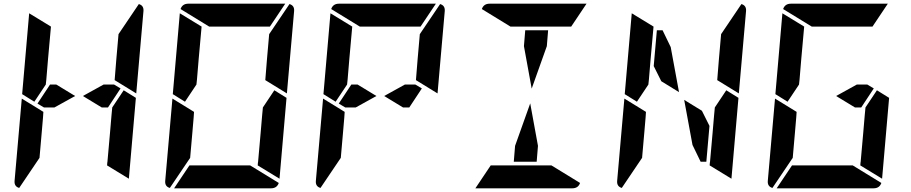

<svg xmlns="http://www.w3.org/2000/svg" viewBox="-20 -1020 4936 1040"><path d="M633 -541 565 -438H531L429 -500L541 -562H598ZM650 -531 716 -490 678 -52 560 -124 561 -138 562 -144 576 -302 584 -396 588 -438ZM166 -469 100 -510 138 -948 256 -876 240 -698 231 -590 228 -562ZM194 -165 84 -2Q56 -10 59 -41L98 -486L155 -451L160 -448L215 -414L213 -384L206 -302ZM732 -998Q760 -990 757 -959L718 -514L601 -586L610 -698L622 -835ZM275 -438H218L183 -459L251 -562H285L387 -500Z M1466 -531 1532 -490 1494 -52 1376 -124 1377 -138 1378 -144 1392 -302 1400 -396 1404 -438ZM982 -469 916 -510 954 -948 1072 -876 1056 -698 1047 -590 1044 -562ZM1010 -165 900 -2Q872 -10 875 -41L914 -486L971 -451L976 -448L1031 -414L1029 -384L1022 -302ZM1113 -876 958 -971Q968 -1000 1000 -1000H1206H1330H1525L1442 -876H1403H1319H1195ZM1548 -998Q1576 -990 1573 -959L1534 -514L1417 -586L1426 -698L1438 -835ZM1335 -124 1490 -29Q1480 0 1448 0H1242H1118H923L1006 -124H1045H1129H1253Z M2265 -541 2197 -438H2163L2061 -500L2173 -562H2230ZM1798 -469 1732 -510 1770 -948 1888 -876 1872 -698 1863 -590 1860 -562ZM1826 -165 1716 -2Q1688 -10 1691 -41L1730 -486L1787 -451L1792 -448L1847 -414L1845 -384L1838 -302ZM1929 -876 1774 -971Q1784 -1000 1816 -1000H2022H2146H2341L2258 -876H2219H2135H2011ZM2364 -998Q2392 -990 2389 -959L2350 -514L2233 -586L2242 -698L2254 -835ZM1907 -438H1850L1815 -459L1883 -562H1917L2019 -500Z M2818 -770 2825 -856H2949L2942 -770L2860 -540ZM2745 -876 2590 -971Q2600 -1000 2632 -1000H2838H2962H3157L3074 -876H3035H2951H2827ZM2967 -124 3122 -29Q3112 0 3080 0H2874H2750H2555L2638 -124H2677H2761H2885ZM2894 -230 2887 -144H2763L2770 -230L2852 -460Z M3521 -662 3538 -856H3569L3613 -765L3658 -521L3562 -580ZM3914 -531 3980 -490 3942 -52 3824 -124 3825 -138 3826 -144 3840 -302 3848 -396 3852 -438ZM3430 -469 3364 -510 3402 -948 3520 -876 3504 -698 3495 -590 3492 -562ZM3458 -165 3348 -2Q3320 -10 3323 -41L3362 -486L3419 -451L3424 -448L3479 -414L3477 -384L3470 -302ZM3996 -998Q4024 -990 4021 -959L3982 -514L3865 -586L3874 -698L3886 -835ZM3823 -338 3806 -144H3775L3731 -235L3686 -479L3782 -420Z M4713 -541 4645 -438H4611L4509 -500L4621 -562H4678ZM4730 -531 4796 -490 4758 -52 4640 -124 4641 -138 4642 -144 4656 -302 4664 -396 4668 -438ZM4246 -469 4180 -510 4218 -948 4336 -876 4320 -698 4311 -590 4308 -562ZM4274 -165 4164 -2Q4136 -10 4139 -41L4178 -486L4235 -451L4240 -448L4295 -414L4293 -384L4286 -302ZM4377 -876 4222 -971Q4232 -1000 4264 -1000H4470H4594H4789L4706 -876H4667H4583H4459ZM4599 -124 4754 -29Q4744 0 4712 0H4506H4382H4187L4270 -124H4309H4393H4517Z"/></svg>

Font: DSEG14 Modern
Style: Bold Italic
Weight: 700
Italic angle: -5°
Designer: Keshikan(Twitter:@keshinomi_88pro)
Version: Version 0.46